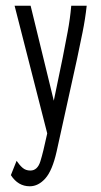

<svg xmlns="http://www.w3.org/2000/svg" viewBox="-20 -477 353 671"><path d="M84 174Q43 174 18 135L38 85Q48 100 59 109.5Q70 119 86 119Q111 119 121 87Q131 55 144 -6L145 -11L31 -457H87L168 -125L199 -275Q208 -321 216.5 -366Q225 -411 229 -457H283Q278 -411 268.5 -364Q259 -317 249 -270L178 52Q163 119 138.5 146.5Q114 174 84 174Z"/></svg>

Font: Inconsolata ExtraCondensed Thin
Style: Regular
Weight: 100
Width: 2
Monospace: yes
Designer: Raph Levien, Cyreal, Brenton Simpson
Foundry: Raph Levien, Cyreal, Google
Version: Version 3.100; ttfautohint (v1.8.4.7-5d5b)